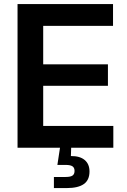

<svg xmlns="http://www.w3.org/2000/svg" viewBox="-20 -748 643 972"><path d="M68.8 0V-727.5H552.2V-617.2H198.7V-422.4H526.4V-313.5H198.7V-110.4H553.7V0ZM252.9 204.1V147.9H312.5Q336.4 147.9 346.9 140.9Q357.4 133.8 357.4 117.2Q357.4 101.1 346.9 94Q336.4 86.9 312.5 86.9H270.5L287.1 -22H340.3V0L338.9 42Q384.3 41.5 408.7 62Q433.1 82.5 433.1 120.1Q433.1 163.6 404.3 183.8Q375.5 204.1 317.9 204.1Z"/></svg>

Font: Inter 20pt SemiBold
Style: Regular
Weight: 600
Version: Version 4.001;git-66647c0bb